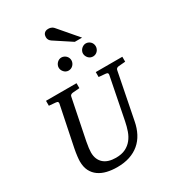

<svg xmlns="http://www.w3.org/2000/svg" viewBox="-262 -1261 1273 1416"><g transform="rotate(-30 374.5 -553.5)"><path d="M690.9 -624Q682.1 -623 675.3 -618.4Q668.5 -613.8 667 -604L589.8 -213.9Q579.6 -159.7 557.1 -116.9Q534.7 -74.2 499.8 -44.7Q464.8 -15.1 417.7 0.5Q370.6 16.1 311 16.1Q264.6 16.1 224.9 6.6Q185.1 -2.9 155.3 -23.9Q125.5 -44.9 108.6 -78.1Q91.8 -111.3 91.8 -159.2Q91.8 -174.3 95 -201.7Q98.1 -229 105 -264.2L174.8 -604Q176.3 -612.3 172.4 -617.7Q168.5 -623 154.8 -624L99.1 -628.9V-670.9H358.9V-628.9L299.8 -624Q291 -623 284.2 -618.4Q277.3 -613.8 275.9 -604L207 -264.2Q201.2 -234.9 198.5 -211.7Q195.8 -188.5 195.8 -174.8Q195.8 -143.1 205.8 -119.6Q215.8 -96.2 234.1 -80.3Q252.4 -64.5 278.6 -56.6Q304.7 -48.8 336.9 -48.8Q385.7 -48.8 418.7 -65.2Q451.7 -81.5 473.6 -108.9Q495.6 -136.2 508.3 -172.6Q521 -209 528.8 -249L599.1 -604Q600.6 -612.3 596.7 -617.7Q592.8 -623 579.1 -624L522.9 -628.9V-670.9H749V-628.9ZM411.1 -836.4Q411.1 -825.2 406.7 -814.9Q402.3 -804.7 394.8 -796.9Q387.2 -789.1 377.2 -784.7Q367.2 -780.3 356 -780.3Q345.2 -780.3 335.4 -784.7Q325.7 -789.1 318.4 -796.9Q311 -804.7 306.6 -814.5Q302.2 -824.2 302.2 -835.4Q302.2 -846.2 306.6 -856.2Q311 -866.2 318.4 -874Q325.7 -881.8 335.4 -886.5Q345.2 -891.1 356 -891.1Q367.2 -891.1 377.2 -886.7Q387.2 -882.3 394.8 -875Q402.3 -867.7 406.7 -857.7Q411.1 -847.7 411.1 -836.4ZM618.2 -836.4Q618.2 -825.2 614 -814.9Q609.9 -804.7 602.5 -796.9Q595.2 -789.1 585.2 -784.7Q575.2 -780.3 564 -780.3Q552.7 -780.3 542.7 -784.7Q532.7 -789.1 525.4 -796.9Q518.1 -804.7 513.7 -814.9Q509.3 -825.2 509.3 -836.4Q509.3 -846.7 513.9 -856.7Q518.6 -866.7 526.1 -874.3Q533.7 -881.8 543.7 -886.5Q553.7 -891.1 564 -891.1Q575.2 -891.1 585.2 -886.7Q595.2 -882.3 602.5 -875Q609.9 -867.7 614 -857.7Q618.2 -847.7 618.2 -836.4ZM500.5 -941.4 355.5 -1036.6Q345.2 -1043.5 338.9 -1053.5Q332.5 -1063.5 332.5 -1078.6Q332.5 -1085.9 334.7 -1093.8Q336.9 -1101.6 342 -1107.9Q347.2 -1114.3 355.7 -1118.4Q364.3 -1122.6 377.4 -1122.6Q388.2 -1122.6 395.8 -1120.6Q403.3 -1118.7 409.2 -1115.5Q415 -1112.3 419.7 -1107.7Q424.3 -1103 428.7 -1097.7L562.5 -941.4Z"/></g></svg>

Font: Charis SIL Phon
Style: Italic
Weight: 400
Italic angle: -11°
Foundry: SIL International
Version: Version 5.000